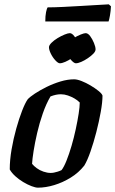

<svg xmlns="http://www.w3.org/2000/svg" viewBox="-20 -866 532 886"><path d="M155 0Q144 0 125.5 -7Q107 -14 87 -26Q67 -38 50.5 -53Q34 -68 25 -84Q25 -128 33.5 -177Q42 -226 55 -272.5Q68 -319 82 -355Q96 -391 108 -408Q118 -419 141.5 -434.5Q165 -450 195.5 -465Q226 -480 259 -490Q292 -500 322 -500Q336 -500 356.5 -492Q377 -484 398 -471.5Q419 -459 434.5 -446.5Q450 -434 453 -425Q453 -395 445 -350Q437 -305 424.5 -256.5Q412 -208 397.5 -166.5Q383 -125 369 -102Q343 -69 306.5 -46.5Q270 -24 230.5 -12Q191 0 155 0ZM214 -68Q221 -68 229 -69.5Q237 -71 246.5 -74Q256 -77 264 -81Q275 -95 287 -125Q299 -155 310 -192.5Q321 -230 329.5 -269.5Q338 -309 343 -341.5Q348 -374 348 -393Q337 -404 323 -412Q309 -420 293 -425.5Q277 -431 261 -431Q249 -431 237.5 -428.5Q226 -426 213 -421Q193 -387 177.5 -342.5Q162 -298 151.5 -252.5Q141 -207 135 -169Q129 -131 128 -110Q136 -100 149.5 -90Q163 -80 180.5 -74Q198 -68 214 -68ZM256 -574Q248 -574 235.5 -587.5Q223 -601 214.5 -618.5Q206 -636 206 -648Q206 -657 217.5 -668.5Q229 -680 245.5 -690Q262 -700 278 -706.5Q294 -713 302 -713Q312 -713 322.5 -699.5Q333 -686 340.5 -668Q348 -650 348 -638Q348 -629 337.5 -618.5Q327 -608 311.5 -597.5Q296 -587 281 -580.5Q266 -574 256 -574ZM330 -574Q322 -574 309.5 -587.5Q297 -601 288.5 -618.5Q280 -636 280 -648Q280 -657 291.5 -668.5Q303 -680 319.5 -690Q336 -700 352 -706.5Q368 -713 375 -713Q386 -713 396 -699.5Q406 -686 413.5 -668Q421 -650 421 -638Q421 -629 411 -618.5Q401 -608 385.5 -597.5Q370 -587 355 -580.5Q340 -574 330 -574ZM189 -767Q189 -793 192.5 -810Q196 -827 200 -832Q230 -832 270.5 -834Q311 -836 353 -838.5Q395 -841 429.5 -843Q464 -845 482 -846L492 -837Q491 -815 487.5 -795Q484 -775 481 -767Z"/></svg>

Font: Texturina Medium 12pt SemiBold
Style: Italic
Weight: 600
Italic angle: -11°
Version: Version 1.002